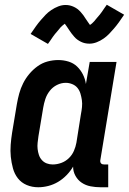

<svg xmlns="http://www.w3.org/2000/svg" viewBox="-20 -781 543 809"><path d="M141 8Q115 8 92.5 -1.5Q70 -11 55.5 -29.5Q41 -48 34.5 -72Q28 -96 25.5 -120.5Q23 -145 25 -171Q27 -197 31 -222L51 -342Q55 -365 61 -387Q67 -409 77.5 -430Q88 -451 103.5 -469.5Q119 -488 138.5 -502Q158 -516 180.5 -522Q203 -528 225 -528Q248 -528 269 -521.5Q290 -515 305 -500.5Q320 -486 329.5 -467Q339 -448 342 -427L358 -520H471L403 -108Q402 -104 402.5 -100Q403 -96 405.5 -93Q408 -90 411.5 -89Q415 -88 419 -88H436V8H403Q382 8 361.5 4Q341 0 324.5 -11Q308 -22 298 -40Q288 -58 288 -79Q277 -60 260.5 -43Q244 -26 224.5 -14.5Q205 -3 183.5 2.5Q162 8 141 8ZM202 -88Q220 -88 238 -94.5Q256 -101 270 -114.5Q284 -128 291.5 -145.5Q299 -163 302 -180L321 -300Q324 -315 325.5 -330Q327 -345 325 -359Q323 -373 319 -386.5Q315 -400 306.5 -410.5Q298 -421 284.5 -426.5Q271 -432 257 -432Q238 -432 220 -423Q202 -414 189.5 -398Q177 -382 171 -363.5Q165 -345 162 -327L142 -207Q140 -193 138.5 -179.5Q137 -166 138.5 -153Q140 -140 144 -128Q148 -116 156.5 -106.5Q165 -97 177 -92.5Q189 -88 202 -88ZM182 -596 109 -638Q121 -656 131.5 -670.5Q142 -685 152.5 -697Q163 -709 172.5 -719Q182 -729 196 -738.5Q210 -748 225.5 -754Q241 -760 256 -760Q266 -760 274.5 -758Q283 -756 291.5 -752Q300 -748 306.5 -743Q313 -738 319.5 -731Q326 -724 331 -717Q336 -710 340 -703.5Q344 -697 349.5 -689.5Q355 -682 359 -676Q363 -678 368.5 -683Q374 -688 377 -691.5Q380 -695 383.5 -699.5Q387 -704 391.5 -709Q396 -714 400.5 -719.5Q405 -725 409.5 -731.5Q414 -738 419 -745.5Q424 -753 430 -761L503 -719Q491 -701 480.5 -686.5Q470 -672 459.5 -660Q449 -648 439.5 -638Q430 -628 416.5 -618.5Q403 -609 387.5 -603Q372 -597 357 -597Q347 -597 338 -599Q329 -601 321 -605Q313 -609 306 -614Q299 -619 293 -626Q287 -633 281.5 -640Q276 -647 272 -653.5Q268 -660 262 -668.5Q256 -677 253 -681Q249 -678 243.5 -673.5Q238 -669 235 -665.5Q232 -662 228.5 -657.5Q225 -653 220.5 -648Q216 -643 211.5 -637.5Q207 -632 202.5 -625.5Q198 -619 193 -611.5Q188 -604 182 -596Z"/></svg>

Font: Iosevka Web
Style: Bold Italic
Weight: 700
Italic angle: -9°
Monospace: yes
Designer: Belleve Invis
Foundry: Belleve Invis
Version: Version 28.0.3; ttfautohint (v1.8.3)